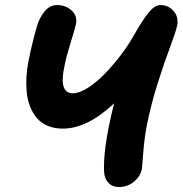

<svg xmlns="http://www.w3.org/2000/svg" viewBox="-20 -732 727 764"><path d="M453.1 12.2Q426.8 12.2 410.9 -5.1Q395 -22.5 394 -51.8Q391.6 -121.6 413.1 -229Q421.9 -272.5 434.1 -320.8Q327.1 -220.2 230 -220.2Q195.3 -220.2 168.5 -231.9Q141.6 -243.7 125.2 -263.9Q108.9 -284.2 98.9 -310.1Q88.9 -335.9 86.2 -366.5Q83.5 -397 85.2 -426.5Q86.9 -456.1 92.8 -485.8Q105.5 -551.8 126 -624Q136.2 -661.1 157.2 -686.5Q178.2 -711.9 207 -711.9Q241.7 -711.9 265.1 -690.2Q288.6 -668.5 282.2 -636.2Q279.3 -621.1 261.2 -563Q243.2 -504.9 236.8 -470.2Q212.4 -360.8 270 -360.8Q294.9 -360.8 328.4 -381.8Q361.8 -402.8 394.5 -436Q427.2 -469.2 458 -509.3Q488.8 -549.3 511.2 -588.9Q546.4 -651.4 571 -681.6Q595.7 -711.9 618.2 -711.9Q649.9 -711.9 670.7 -688.2Q691.4 -664.6 685.1 -630.9Q680.2 -606.9 658.2 -548.6Q636.2 -490.2 609.4 -406.7Q582.5 -323.2 564.9 -236.8Q555.2 -188.5 550 -125Q544.9 -61.5 544.9 -61Q539.1 -30.3 513.2 -9Q487.3 12.2 453.1 12.2Z"/></svg>

Font: Shantell Sans Normal
Style: Bold Italic
Weight: 700
Italic angle: -11.31°
Designer: Stephen Nixon, Anya Danilova, Shantell Martin
Foundry: Arrow Type
Version: Version 1.006;[559af2be0]